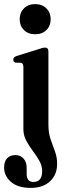

<svg xmlns="http://www.w3.org/2000/svg" viewBox="-49 -679 312 936"><path d="M122.5 -512Q88.5 -512 67.8 -532.5Q47 -553 47 -585Q47 -617.5 67.8 -638.2Q88.5 -659 122.5 -659Q156.5 -659 177.2 -638.2Q198 -617.5 198 -585.5Q198 -553 177.2 -532.5Q156.5 -512 122.5 -512ZM187 -72Q187 -31 197.8 0.2Q208.5 31.5 219 59.5Q229.5 87.5 229.5 119.5Q229.5 172.5 195 204.8Q160.5 237 101 237Q37.5 237 4.2 207.5Q-29 178 -29 138Q-29 107.5 -14 92.2Q1 77 26 77Q50.5 77 65.8 94Q81 111 81 138.5V169Q81 208 114 208Q156.5 208 156.5 155.5Q156.5 129 142.8 104.8Q129 80.5 110.8 56.5Q92.5 32.5 78.8 6.5Q65 -19.5 65 -50V-353Q65 -369.5 53 -373L27 -373.5Q15.5 -378 15.5 -388.5Q15.5 -400 32 -406L139.5 -439.5Q160 -447 170 -447Q187 -447 187 -428Z"/></svg>

Font: Fraunces 144pt Soft SemiBold
Style: Regular
Weight: 600
Version: Version 1.000;[b76b70a41]